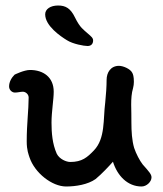

<svg xmlns="http://www.w3.org/2000/svg" viewBox="-20 -673 593 697"><path d="M191 -653C163 -653 144 -640 144 -621C144 -579 200 -541 223 -527C245 -513 285 -506 298 -506C312 -506 318 -515 318 -526C318 -535 312 -540 298 -552C284 -565 271 -571 252 -610C236 -643 218 -653 191 -653ZM34 -337C45 -337 54 -340 63 -340C73 -340 84 -331 84 -319C84 -274 77 -224 77 -160C77 -127 84 -112 87 -102C106 -45 169 4 220 4C255 4 299 -3 327 -23C349 -41 377 -71 390 -86C406 -35 443 4 494 4C512 4 530 -13 530 -29C530 -40 522 -49 498 -76C487 -90 474 -115 467 -136C459 -163 457 -196 457 -228C458 -271 452 -317 463 -353C465 -360 466 -369 466 -376C466 -395 463 -404 460 -409C453 -423 427 -434 412 -434C382 -434 367 -410 367 -383C367 -360 365 -330 362 -301C354 -240 363 -171 321 -127C297 -102 278 -85 235 -85C221 -85 196 -95 186 -115C170 -151 167 -191 167 -228C167 -267 175 -312 175 -340C175 -393 137 -419 89 -419C67 -419 33 -402 33 -402C22 -391 13 -376 13 -359C13 -346 24 -337 34 -337Z"/></svg>

Font: Itim
Style: Regular
Weight: 400
Designer: CadsonDemak Team
Foundry: Pablo Impallari
Version: Version 1.002;PS 001.002;hotconv 1.0.88;makeotf.lib2.5.64775